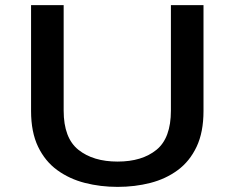

<svg xmlns="http://www.w3.org/2000/svg" viewBox="-20 -720 915 751"><path d="M440 11Q373 11 312.2 -4.5Q251.5 -20 204 -54.5Q156.5 -89 129 -146Q101.5 -203 101.5 -286V-700H229V-287.5Q229 -180 286.8 -134Q344.5 -88 440 -88Q535.5 -88 592 -134Q648.5 -180 648.5 -287.5V-700H776V-286Q776 -203 749 -146Q722 -89 675.2 -54.5Q628.5 -20 568 -4.5Q507.5 11 440 11Z"/></svg>

Font: Trispace SemiExpanded Medium
Style: Regular
Weight: 500
Width: 6
Designer: Tyler Finck
Foundry: Etcetera Type Company
Version: Version 1.210; ttfautohint (v1.8.3)